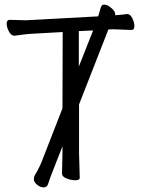

<svg xmlns="http://www.w3.org/2000/svg" viewBox="-20 -771 617 833"><path d="M322 -482 384 -639 322 -636ZM450 -643Q450 -641 449 -640L323 -318V-106L326 0Q326 11 306.5 11Q287 11 268 3Q249 -5 249 -18L251 -107V-136L216 -47Q197 0 188 29Q183 42 169 42Q155 42 141 30.5Q127 19 127 8Q127 -3 130 -9Q150 -42 161 -70L251 -301L252 -632L126 -625Q101 -624 77.5 -620.5Q54 -617 43 -616H42Q29 -616 19 -634Q9 -652 9 -668.5Q9 -685 22 -685L93 -683L406 -700Q412 -720 417 -738Q421 -751 431 -751Q441 -751 453 -744Q480 -725 480 -709Q480 -708 479 -705Q486 -705 494 -706Q518 -708 530 -710H533Q545 -710 554 -692Q563 -674 563 -657.5Q563 -641 551 -641L471 -644Z"/></svg>

Font: QiushuiShotai Bright
Style: Regular
Weight: 400
Designer: Christian Thalmann (Catharsis Fonts)
Version: Version 1.250;